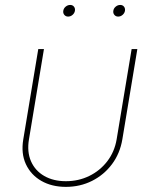

<svg xmlns="http://www.w3.org/2000/svg" viewBox="-20 -729 603 757"><path d="M239.7 7.8Q184.1 7.8 142.8 -15.9Q101.6 -39.6 82 -81.8Q62.5 -124 71.8 -179.7L130.9 -535.6H153.3L94.2 -179.7Q85.9 -130.4 102.3 -93Q118.7 -55.7 154.5 -35.2Q190.4 -14.6 239.7 -14.6Q289.6 -14.6 331.8 -35.2Q374 -55.7 402.8 -93Q431.6 -130.4 439.9 -179.7L499 -535.6H521.5L462.4 -179.7Q453.1 -124 421.6 -81.8Q390.1 -39.6 343 -15.9Q295.9 7.8 239.7 7.8ZM445.8 -663.6Q436.5 -663.6 430.9 -670.4Q425.3 -677.2 426.8 -686.5Q428.2 -696.3 436.3 -702.9Q444.3 -709.5 454.1 -709.5Q463.4 -709.5 468.8 -702.9Q474.1 -696.3 472.7 -686.5Q471.2 -677.2 463.4 -670.4Q455.6 -663.6 445.8 -663.6ZM248.5 -663.6Q239.3 -663.6 233.6 -670.4Q228 -677.2 229.5 -686.5Q231 -696.3 239 -702.9Q247.1 -709.5 256.8 -709.5Q266.1 -709.5 271.5 -702.9Q276.9 -696.3 275.4 -686.5Q273.9 -677.2 266.1 -670.4Q258.3 -663.6 248.5 -663.6Z"/></svg>

Font: Inter 20pt Thin
Style: Italic
Weight: 250
Italic angle: -9.3988°
Version: Version 4.001;git-66647c0bb